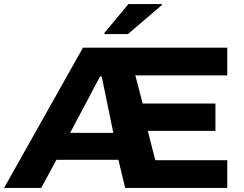

<svg xmlns="http://www.w3.org/2000/svg" viewBox="-40 -922 1197 942"><path d="M-20 0 367 -688H1075V-552H624L660 -414H1017V-280H685L722 -136H1075V0H574L541 -138H237L162 0ZM304 -270H516L459 -547H451ZM472 -755V-760L590 -902H754V-897L588 -755Z"/></svg>

Font: Saira Expanded
Style: Bold
Weight: 700
Width: 7
Designer: Hector Gatti with collaboration of the Omnibus-Type team
Foundry: Omnibus-Type
Version: Version 1.100; ttfautohint (v1.8.3)